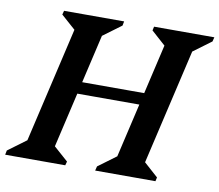

<svg xmlns="http://www.w3.org/2000/svg" viewBox="-103 -781 996 872"><g transform="rotate(10 395.5 -345.0)"><path d="M177 -330 188 -385H632L621 -330ZM-26 0 -22 -20 101 -111 52 -39 194 -651 225 -578 119 -672 124 -690H401L397 -670L274 -579L323 -651L181 -39L150 -112L256 -18L251 0ZM389 0 394 -20 517 -111 467 -39 609 -651 640 -578 535 -672 539 -690H817L812 -670L689 -579L739 -651L597 -39L566 -112L671 -18L667 0Z"/></g></svg>

Font: Platypi Light Medium
Style: Italic
Weight: 500
Italic angle: -13°
Version: Version 1.200